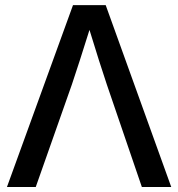

<svg xmlns="http://www.w3.org/2000/svg" viewBox="-20 -748 713 768"><path d="M272 -727.5 7.8 0H123L267.6 -410.2C287.6 -470.2 308.6 -534.2 337.9 -628.4C366.7 -534.2 387.2 -470.2 407.2 -410.2L547.4 0H665L402.8 -727.5Z"/></svg>

Font: Inteeer Medium
Style: Regular
Weight: 500
Designer: Rasmus Andersson
Foundry: rsms
Version: Version 4.001;Glyphs 3.4 (3402)